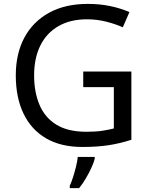

<svg xmlns="http://www.w3.org/2000/svg" viewBox="-20 -744 768 985"><path d="M407 -377H654V-27Q596 -8 537 1Q478 10 403 10Q292 10 216 -34.5Q140 -79 100.5 -161.5Q61 -244 61 -357Q61 -469 105 -551Q149 -633 231.5 -678.5Q314 -724 431 -724Q491 -724 544.5 -713Q598 -702 644 -682L610 -604Q572 -621 524.5 -633Q477 -645 426 -645Q341 -645 280 -610Q219 -575 187 -510.5Q155 -446 155 -357Q155 -272 182.5 -206.5Q210 -141 269 -104.5Q328 -68 424 -68Q471 -68 504 -73Q537 -78 564 -85V-297H407ZM466 70Q462 88 449.5 115.5Q437 143 420.5 171Q404 199 386 221H338V209Q346 192 354.5 165.5Q363 139 370 110.5Q377 82 379 61H466Z"/></svg>

Font: Noto Sans Sinhala
Style: Regular
Weight: 400
Designer: Jelle Bosma - Monotype Design Team
Foundry: Monotype Imaging Inc.
Version: Version 2.006